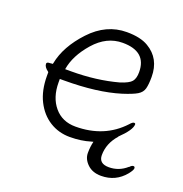

<svg xmlns="http://www.w3.org/2000/svg" viewBox="-112 -581 767 803"><g transform="rotate(20 271.5 -180.0)"><path d="M155 -247Q268 -247 363 -273Q401 -285 412.5 -299Q424 -313 424 -341Q424 -433 318 -433Q247 -433 193 -371.5Q139 -310 129 -247ZM483 -130Q483 -105 434 -58V-57Q396 -14 396 38Q396 76 440.5 76Q485 76 519 46H520Q529 36 536 36Q543 36 543 44Q543 52 528 71Q487 121 422 121Q384 121 361 99Q338 77 338 49.5Q338 22 344 -2L336 0Q294 13 244 13Q194 13 154 -12Q114 -37 90.5 -83.5Q67 -130 67 -195V-211L65 -213Q46 -227 46 -241Q46 -249 60 -249H61L70 -250H73L74 -254Q89 -332 158.5 -406.5Q228 -481 319 -481Q380 -481 415 -460Q480 -422 480 -340Q480 -307 475 -288Q470 -269 451 -257.5Q432 -246 388 -232Q288 -201 140 -201H122V-186Q122 -119 157 -77.5Q192 -36 251 -36Q379 -36 459 -122Q470 -135 476.5 -135Q483 -135 483 -130ZM470 -99Z"/></g></svg>

Font: LXGW WenKai Lite Light
Style: Regular
Weight: 300
Designer: LXGW / Fontworks Inc.
Foundry: LXGW / Fontworks Inc.
Version: Version 1.511; March 25, 2025